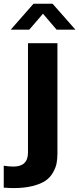

<svg xmlns="http://www.w3.org/2000/svg" viewBox="-87 -757 415 1006"><path d="M-30.8 -601.6 88.4 -737.3H188.5L308.1 -601.6H209.5L138.2 -685.1L66.4 -601.6ZM-16.6 228.5Q-37.1 228.5 -67.4 226.1V111.3Q-40 115.7 -16.6 115.7Q59.6 115.7 59.6 42.5V-530.8H213.9V45.9Q213.9 75.2 209.5 98.6Q205.1 122.1 190.4 147.5Q175.8 172.9 151.6 189.7Q127.4 206.5 84.5 217.5Q41.5 228.5 -16.6 228.5Z"/></svg>

Font: Epilogue
Style: Bold
Weight: 700
Designer: Tyler Finck
Foundry: Etcetera Type Co
Version: Version 2.112